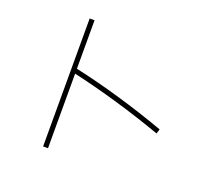

<svg xmlns="http://www.w3.org/2000/svg" viewBox="-132 -911 1203 1114"><g transform="rotate(20 469.0 -354.0)"><path d="M269.5 -419.4V41H239.3V-749H269.5V-449.7Q402.8 -420.9 550.8 -377.7Q698.7 -334.5 840.8 -283.2L832 -254.9Q691.4 -305.2 546.6 -347.4Q401.9 -389.6 269.5 -419.4Z"/></g></svg>

Font: Pretendard JP Thin
Style: Regular
Weight: 100
Designer: Base glyphs from Inter by Rasmus Andersson; Hangeul glyphs from Noto Sans CJK(Source Han Sans) by Jang Soo-young and Kan
Foundry: Kil Hyung-jin
Version: Version 1.309